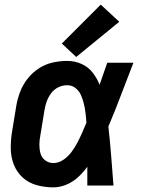

<svg xmlns="http://www.w3.org/2000/svg" viewBox="-20 -801 616 829"><path d="M210 8Q238 8 266 -3.5Q294 -15 316.5 -35.5Q339 -56 357 -81Q357 -40 357 0H470Q465 -64 460 -127.5Q455 -191 448 -255Q477 -323 503 -392Q529 -461 556 -530H443Q427 -483 410 -435Q399 -463 380 -487.5Q361 -512 332 -525Q303 -538 270 -538Q239 -538 207.5 -531Q176 -524 147.5 -505.5Q119 -487 98.5 -460.5Q78 -434 66.5 -403.5Q55 -373 50 -342L32 -232Q26 -195 26.5 -158.5Q27 -122 40 -89.5Q53 -57 78.5 -34Q104 -11 139 -1.5Q174 8 210 8ZM210 -97Q191 -97 175.5 -108.5Q160 -120 155 -138Q150 -156 150 -175.5Q150 -195 154 -215L172 -325Q175 -344 181.5 -362.5Q188 -381 200.5 -398Q213 -415 231.5 -424Q250 -433 270 -433Q291 -433 306.5 -420.5Q322 -408 330 -389.5Q338 -371 342.5 -351.5Q347 -332 349.5 -311.5Q352 -291 353 -271Q344 -249 334.5 -227.5Q325 -206 314 -185Q303 -164 288.5 -144.5Q274 -125 253.5 -111Q233 -97 210 -97ZM309 -555 495 -707 415 -781 247 -613Z"/></svg>

Font: Iosevka Sparkle
Style: Bold Italic
Weight: 700
Italic angle: -9°
Designer: Belleve Invis
Foundry: Belleve Invis
Version: Version 4.5.0; ttfautohint (v1.8.3)